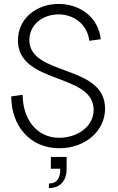

<svg xmlns="http://www.w3.org/2000/svg" viewBox="-20 -736 597 974"><path d="M281 16C412 16 513 -71 513 -185C513 -412 129 -348 129 -533C129 -611 197 -663 277 -663C357 -663 424 -610 433 -529L491 -537C480 -647 387 -716 277 -716C163 -716 71 -641 71 -531C71 -307 455 -367 455 -179C455 -89 366 -37 281 -37C162 -37 95 -137 95 -255L37 -247C37 -99 131 16 281 16ZM228 195V218C285 218 318 182 318 120V60H238V120H286C286 171 267 195 228 195Z"/></svg>

Font: Uncut Sans Light
Style: Regular
Weight: 300
Designer: Kasper Nordkvist
Foundry: UNCUT.wtf
Version: Version 1.304;Glyphs 3.2 (3246)